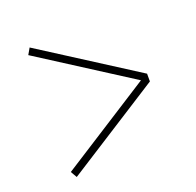

<svg xmlns="http://www.w3.org/2000/svg" viewBox="-100 -653 758 744"><g transform="rotate(-20 279.0 -281.0)"><path d="M80 -40 457 -281 80 -522 95 -548 488 -297V-265L95 -14Z"/></g></svg>

Font: Maitree ExtraLight
Style: Regular
Weight: 275
Designer: CadsonDemak Team
Foundry: CadsonDemak
Version: Version 1.003